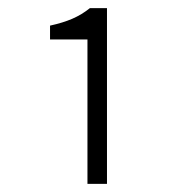

<svg xmlns="http://www.w3.org/2000/svg" viewBox="-20 -899 443 472"><path d="M195 -447V-802H103V-836Q135 -843 158 -853Q181 -863 201 -879H243V-447Z"/></svg>

Font: Noto Sans JP Thin Light
Style: Regular
Weight: 300
Version: Version 2.004-H2;hotconv 1.0.118;makeotfexe 2.5.65603